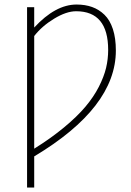

<svg xmlns="http://www.w3.org/2000/svg" viewBox="-20 -692 582 852"><path d="M100.1 140.1V-660.2H131.8V-569.8Q226.1 -671.9 319.8 -671.9Q357.9 -671.9 388.7 -660.9Q419.4 -649.9 443.6 -626.5Q467.8 -603 481 -562.7Q494.1 -522.5 494.1 -467.8Q494.1 -214.8 131.8 2V140.1ZM131.8 -32.2Q207 -79.1 264.6 -127Q322.3 -174.8 358.9 -218.3Q395.5 -261.7 418.5 -306.6Q441.4 -351.6 450.7 -390.6Q460 -429.7 460 -470.2Q460 -642.1 317.9 -642.1Q274.4 -642.1 220.2 -609.1Q166 -576.2 131.8 -532.2Z"/></svg>

Font: Source Sans 3 ExtraLight
Style: Regular
Weight: 200
Designer: Paul D. Hunt
Foundry: Adobe
Version: Version 3.052;hotconv 1.1.0;makeotfexe 2.6.0